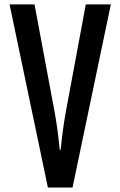

<svg xmlns="http://www.w3.org/2000/svg" viewBox="-20 -805 540 861"><path d="M22.9 -785.2H134.8L225.1 -301.8Q237.3 -235.8 246.1 -150.4L248 -132.8H252Q261.7 -230.5 274.9 -301.8L364.7 -785.2H477.1L305.2 36.1H194.8Z"/></svg>

Font: BIZ UDGothic
Style: Bold
Weight: 700
Monospace: yes
Designer: TypeBank Co., Ltd.
Foundry: Morisawa Inc.
Version: Version 1.05